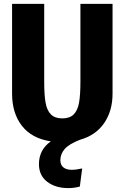

<svg xmlns="http://www.w3.org/2000/svg" viewBox="-20 -713 640 986"><path d="M558 -693V-232Q558 -144 515 -81Q472 -18 390 5Q334 27 312 52.5Q290 78 290 110Q290 134 305.5 146.5Q321 159 348 159Q372 159 402 152L390 245Q361 253 331 253Q265 253 222.5 220.5Q180 188 180 130Q180 56 241 13Q143 -2 92.5 -67Q42 -132 42 -232V-693H207V-293Q207 -226 214 -186Q221 -146 241.5 -125.5Q262 -105 300 -105Q338 -105 358.5 -125.5Q379 -146 386 -186Q393 -226 393 -293V-693Z"/></svg>

Font: Fira Mono
Style: Bold
Weight: 700
Monospace: yes
Designer: Carrois Corporate & Edenspiekermann AG
Foundry: Carrois Corporate GbR & Edenspiekermann AG
Version: Version 3.206